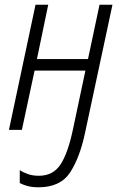

<svg xmlns="http://www.w3.org/2000/svg" viewBox="-20 -552 515 816"><path d="M144 244Q237 244 278.5 180Q320 116 342 10L458 -532H403L354 -301H137L185 -532H131L18 0H73L127 -252H343L290 -2Q269 98 237.5 146.5Q206 195 145 195Q119 195 99 188Q79 181 64 171V226Q79 234 98.5 239Q118 244 144 244Z"/></svg>

Font: Noto Sans Display SemiCondensed Light
Style: Italic
Weight: 300
Width: 4
Italic angle: -12°
Designer: Monotype Design Team
Foundry: Monotype Imaging Inc.
Version: Version 1.900